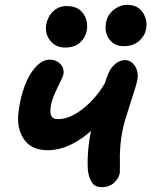

<svg xmlns="http://www.w3.org/2000/svg" viewBox="-20 -778 630 799"><path d="M494.1 -585.9Q456.1 -585.9 434.6 -615Q413.1 -644 421.9 -687Q427.7 -716.8 453.4 -737.3Q479 -757.8 509.8 -757.8Q552.7 -757.8 574 -726.3Q595.2 -694.8 587.9 -657.2Q583 -628.9 558.6 -607.4Q534.2 -585.9 494.1 -585.9ZM251 -580.1Q210.9 -580.1 188.2 -609.9Q165.5 -639.6 172.9 -678.2Q179.7 -711.4 202.6 -732.2Q225.6 -752.9 256.8 -752.9Q304.7 -752.9 326.7 -721.2Q348.6 -689.5 340.8 -649.9Q335 -620.1 312.3 -600.1Q289.6 -580.1 251 -580.1ZM179.2 -152.8Q110.8 -152.8 79.6 -198.5Q48.3 -244.1 57.1 -314Q64.5 -369.6 81.5 -417.5Q98.6 -465.3 127 -497.6Q155.3 -529.8 188 -529.8Q212.9 -529.8 230.2 -512.5Q247.6 -495.1 244.1 -470.2Q242.2 -459 229.5 -434.3Q216.8 -409.7 204.3 -379.9Q191.9 -350.1 189.9 -324.2Q188.5 -302.7 195.3 -292.5Q202.1 -282.2 221.2 -282.2Q269.5 -282.2 324.5 -325Q379.4 -367.7 417 -433.1Q423.8 -453.6 424.8 -457Q436 -490.7 456.3 -509.3Q476.6 -527.8 500 -527.8Q525.9 -527.8 542 -502.7Q558.1 -477.5 550.8 -441.9Q546.9 -421.9 521.5 -345Q496.1 -268.1 490.2 -236.8Q476.6 -172.4 479 -95.2Q478.5 -87.4 478.8 -72Q479 -56.6 478 -56.2Q473.1 -33.2 453.4 -16.1Q433.6 1 403.8 1Q377.9 1 365.5 -14.6Q353 -30.3 347.2 -59.1Q342.8 -85.9 345.9 -137.7Q349.1 -189.5 358.9 -232.9Q266.6 -152.8 179.2 -152.8Z"/></svg>

Font: Shantell Sans Bouncy
Style: Italic
Weight: 600
Italic angle: -11.31°
Designer: Stephen Nixon, Anya Danilova, Shantell Martin
Foundry: Arrow Type
Version: Version 1.006;[9816181b4]